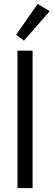

<svg xmlns="http://www.w3.org/2000/svg" viewBox="-20 -958 273 978"><path d="M172 -938 62 -781 102 -751 233 -901ZM69 -700V0H146V-700Z"/></svg>

Font: Mint Spirit
Style: Regular
Weight: 400
Designer: HARENDAL Hirwen
Foundry: Arkandis Digital Foundry.
Version: Version 1.004;FFEdit